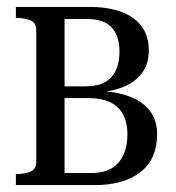

<svg xmlns="http://www.w3.org/2000/svg" viewBox="-20 -536 509 556"><path d="M26 -516H238Q321 -516 366 -483.5Q411 -451 411 -390Q411 -349 389 -321.5Q367 -294 327 -280.5Q287 -267 233 -267L272 -284V-255L249 -273Q306 -273 348 -259Q390 -245 412.5 -217Q435 -189 435 -148Q435 -75 386.5 -37.5Q338 0 255 0H26V-32H27Q52 -32 68.5 -39Q85 -46 85 -68V-448Q85 -470 68.5 -477Q52 -484 27 -484H26ZM167 -35H245Q298 -35 323.5 -65.5Q349 -96 349 -147Q349 -199 320.5 -225.5Q292 -252 235 -252H136V-286H228Q264 -286 285.5 -299Q307 -312 316.5 -334.5Q326 -357 326 -386Q326 -432 303.5 -456.5Q281 -481 232 -481H167Z"/></svg>

Font: Roboto Serif 120pt ExtraCondensed
Style: Regular
Weight: 400
Width: 2
Designer: Greg Gazdowicz
Foundry: Commercial Type
Version: Version 1.008